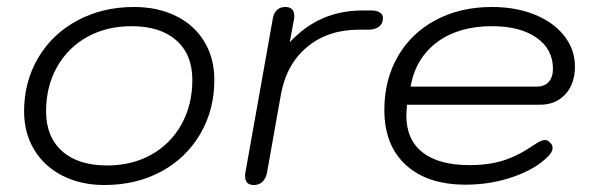

<svg xmlns="http://www.w3.org/2000/svg" viewBox="-20 -520 1705 550"><path d="M49 -201Q49 -286 89.5 -354.5Q130 -423 202 -461.5Q274 -500 364 -500Q432 -500 484.5 -474Q537 -448 565.5 -400.5Q594 -353 594 -291Q594 -205 553.5 -136Q513 -67 441.5 -28.5Q370 10 279 10Q212 10 159.5 -16.5Q107 -43 78 -91Q49 -139 49 -201ZM531 -291Q531 -364 485 -404.5Q439 -445 357 -445Q285 -445 229.5 -414Q174 -383 143 -327.5Q112 -272 112 -201Q112 -128 158 -87Q204 -46 287 -46Q358 -46 413.5 -77Q469 -108 500 -164Q531 -220 531 -291Z M682 -16Q682 -22 683 -26L761 -464Q763 -481 772.5 -490.5Q782 -500 797 -500Q823 -500 823 -474Q823 -468 822 -464L810 -399Q853 -445 904.5 -467.5Q956 -490 1019 -490H1044Q1060 -490 1068.5 -484Q1077 -478 1077 -468Q1077 -452 1065.5 -443.5Q1054 -435 1035 -435H1008Q920 -435 860.5 -386Q801 -337 785 -251L745 -26Q742 -9 732 0.5Q722 10 707 10Q682 10 682 -16Z M1081 -205Q1081 -292 1120 -359Q1159 -426 1229 -463Q1299 -500 1389 -500Q1458 -500 1512 -478Q1566 -456 1596.5 -417Q1627 -378 1627 -329Q1627 -280 1599.5 -250Q1572 -220 1527 -220H1146Q1144 -198 1144 -189Q1144 -120 1190.5 -83.5Q1237 -47 1325 -47Q1380 -47 1422.5 -60.5Q1465 -74 1510 -105Q1530 -119 1541 -119Q1548 -119 1554 -113Q1563 -106 1563 -96Q1563 -85 1550 -72Q1515 -36 1450.5 -13.5Q1386 9 1314 9Q1204 9 1142.5 -47.5Q1081 -104 1081 -205ZM1518 -272Q1540 -272 1552 -285.5Q1564 -299 1564 -323Q1564 -379 1517 -412Q1470 -445 1389 -445Q1294 -445 1232.5 -399.5Q1171 -354 1156 -272Z"/></svg>

Font: Kodchasan Light
Style: Italic
Weight: 300
Italic angle: -10°
Version: Version 1.000; ttfautohint (v1.6)